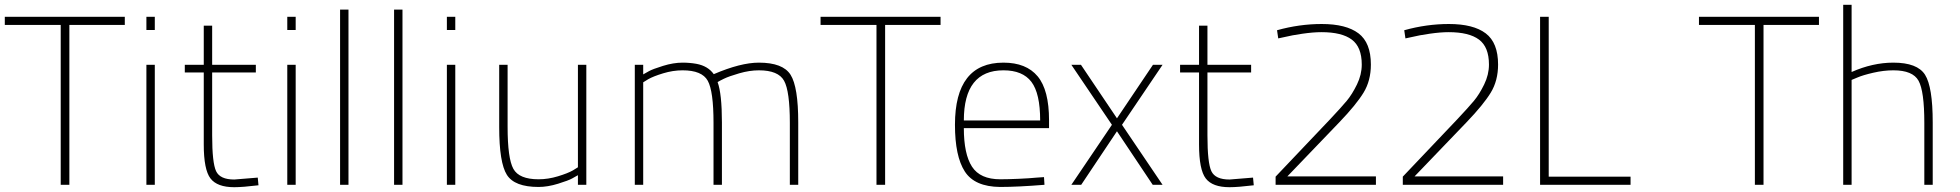

<svg xmlns="http://www.w3.org/2000/svg" viewBox="-20 -770 8166 800"><path d="M0 -666V-700H500V-666H269V0H233V-666Z M590 0V-500H625V0ZM590 -645V-700H625V-645Z M1046 -468H864V-206Q864 -91 880.5 -56.5Q897 -22 956 -22L1054 -30L1057 2Q991 10 956 10Q885 10 857 -26.5Q829 -63 829 -168V-468H750V-500H829V-663H864V-500H1046Z M1177 0V-500H1212V0ZM1177 -645V-700H1212V-645Z M1397 0V-730H1432V0Z M1622 0V-730H1657V0Z M1842 0V-500H1877V0ZM1842 -645V-700H1877V-645Z M2388 -500H2423V0H2388V-40Q2379 -35 2364 -26.5Q2349 -18 2305.5 -4.5Q2262 9 2224 9Q2124 9 2092 -41.5Q2060 -92 2060 -240V-500H2095V-242Q2095 -110 2119 -66.5Q2143 -23 2224 -23Q2264 -23 2305 -35.5Q2346 -48 2367 -60L2388 -73Z M2660 0H2625V-500H2660V-460Q2669 -465 2684 -473.5Q2699 -482 2742.5 -495.5Q2786 -509 2824 -509Q2854 -509 2882 -504Q2930 -495 2954 -461Q3066 -509 3142 -509Q3242 -509 3274 -458.5Q3306 -408 3306 -260V0H3271V-258Q3271 -390 3247 -433.5Q3223 -477 3142 -477Q3103 -477 3060 -464.5Q3017 -452 2996.5 -442Q2976 -432 2970 -428Q2988 -379 2988 -260V0H2953V-258Q2953 -390 2929 -433.5Q2905 -477 2824 -477Q2784 -477 2743 -464.5Q2702 -452 2681 -440L2660 -427Z M3399 -666V-700H3899V-666H3668V0H3632V-666Z M4148 -23Q4179 -23 4224.5 -25Q4270 -27 4300 -30L4330 -32L4332 0Q4220 9 4147 9Q4041 8 4000 -55.5Q3959 -119 3959 -250Q3959 -509 4161 -509Q4256 -509 4303.5 -452Q4351 -395 4351 -269V-236H3996Q3996 -128 4030 -75.5Q4064 -23 4148 -23ZM3996 -268H4314Q4314 -381 4277.5 -429Q4241 -477 4161 -477Q3996 -477 3996 -268Z M4444 -500H4484L4634 -277L4784 -500H4824L4655 -250L4824 0H4783L4634 -223L4485 0H4444L4613 -250Z M5193 -468H5011V-206Q5011 -91 5027.5 -56.5Q5044 -22 5103 -22L5201 -30L5204 2Q5138 10 5103 10Q5032 10 5004 -26.5Q4976 -63 4976 -168V-468H4897V-500H4976V-663H5011V-500H5193Z M5713 0H5295V-34L5522 -273Q5569 -323 5591.5 -350Q5614 -377 5634 -418Q5654 -459 5654 -501Q5654 -574 5612.5 -605Q5571 -636 5486 -636Q5452 -636 5407 -629.5Q5362 -623 5334 -616L5306 -610L5301 -644Q5394 -670 5487 -670Q5589 -670 5640.5 -631Q5692 -592 5692 -501Q5692 -434 5661.5 -384Q5631 -334 5561 -261L5344 -35H5713Z M6243 0H5825V-34L6052 -273Q6099 -323 6121.5 -350Q6144 -377 6164 -418Q6184 -459 6184 -501Q6184 -574 6142.5 -605Q6101 -636 6016 -636Q5982 -636 5937 -629.5Q5892 -623 5864 -616L5836 -610L5831 -644Q5924 -670 6017 -670Q6119 -670 6170.5 -631Q6222 -592 6222 -501Q6222 -434 6191.5 -384Q6161 -334 6091 -261L5874 -35H6243Z M6774 0H6397V-700H6433V-34H6774Z M7059 -666V-700H7559V-666H7328V0H7292V-666Z M7695 0H7660V-750H7695V-470Q7783 -509 7869 -509Q7969 -509 8001 -458.5Q8033 -408 8033 -260V0H7998V-258Q7998 -390 7974 -433.5Q7950 -477 7869 -477Q7829 -477 7785.5 -467Q7742 -457 7719 -447L7695 -437Z"/></svg>

Font: TitilliumText22L Th
Style: Thin
Weight: 100
Designer: Campivisivi
Foundry: Campivisivi
Version: 1.000